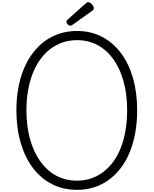

<svg xmlns="http://www.w3.org/2000/svg" viewBox="-20 -1740 1424 1779"><path d="M694 19Q566 19 462.5 -33.5Q359 -86 285.5 -183Q212 -280 172 -415.5Q132 -551 132 -718Q132 -829 150 -926.5Q168 -1024 202.5 -1105.5Q237 -1187 286 -1251Q335 -1315 397.5 -1360.5Q460 -1406 534.5 -1429.5Q609 -1453 694 -1453Q820 -1453 922.5 -1400.5Q1025 -1348 1098.5 -1251Q1172 -1154 1211.5 -1019Q1251 -884 1251 -718Q1251 -607 1233 -509Q1215 -411 1181.5 -329Q1148 -247 1099 -183Q1050 -119 988 -73.5Q926 -28 852 -4.5Q778 19 694 19ZM694 -66Q764 -66 825 -87Q886 -108 938 -147.5Q990 -187 1031 -243.5Q1072 -300 1100 -372.5Q1128 -445 1143 -532Q1158 -619 1158 -718Q1158 -865 1125 -985Q1092 -1105 1031 -1190.5Q970 -1276 884.5 -1322Q799 -1368 694 -1368Q623 -1368 561 -1347Q499 -1326 447 -1286.5Q395 -1247 354 -1190.5Q313 -1134 284 -1061.5Q255 -989 240 -903Q225 -817 225 -718Q225 -570 258.5 -450Q292 -330 354 -244Q416 -158 501.5 -112Q587 -66 694 -66ZM634 -1502Q619 -1502 607.5 -1514Q596 -1526 596 -1537Q596 -1541 597.5 -1546Q599 -1551 605 -1557L775 -1709Q780 -1714 784.5 -1717Q789 -1720 798 -1720Q807 -1720 819.5 -1711Q832 -1702 840.5 -1689.5Q849 -1677 849 -1665Q849 -1658 846.5 -1653Q844 -1648 834 -1640L653 -1511Q647 -1507 642.5 -1504.5Q638 -1502 634 -1502Z"/></svg>

Font: Playwrite ID
Style: Regular
Weight: 400
Designer: Veronika Burian, José Scaglione
Foundry: TypeTogether
Version: Version 1.002